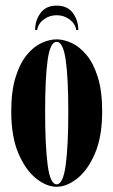

<svg xmlns="http://www.w3.org/2000/svg" viewBox="-20 -670 413 700"><path d="M186.5 11Q150 11 111.8 -19.2Q73.5 -49.5 47.2 -110.5Q21 -171.5 21 -263.5Q21 -338.5 37 -389.2Q53 -440 78 -470.2Q103 -500.5 131.8 -513.5Q160.5 -526.5 186.5 -526.5Q212 -526.5 240.8 -513.5Q269.5 -500.5 295 -470.2Q320.5 -440 336.5 -389.2Q352.5 -338.5 352.5 -263.5Q352.5 -171.5 326.2 -110.5Q300 -49.5 261.5 -19.2Q223 11 186.5 11ZM186.5 2Q210 2 219.5 -68.2Q229 -138.5 229 -263.5Q229 -386 219.5 -451.8Q210 -517.5 186.5 -517.5Q163 -517.5 153.8 -451.8Q144.5 -386 144.5 -263.5Q144.5 -138.5 153.8 -68.2Q163 2 186.5 2ZM186.5 -649.5Q226 -649.5 245.8 -622.5Q265.5 -595.5 265.5 -560.5H258Q254.5 -583.5 233.8 -599Q213 -614.5 186.5 -614.5Q160.5 -614.5 139.8 -599.2Q119 -584 115.5 -560.5H108Q108 -595.5 127.8 -622.5Q147.5 -649.5 186.5 -649.5Z"/></svg>

Font: Imbue 100pt
Style: Bold
Weight: 700
Designer: Tyler Finck
Foundry: Etcetera Type Company
Version: Version 1.102; ttfautohint (v1.8.3)